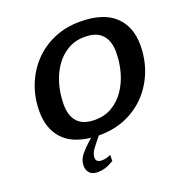

<svg xmlns="http://www.w3.org/2000/svg" viewBox="-163 -862 1179 1238"><g transform="rotate(-20 427.0 -243.0)"><path d="M308.5 137.5Q308.5 170 349 170Q363 170 376.5 167Q390 164 410 155V196.5Q375 217.5 349.5 225Q324 232.5 299 232.5Q260 232.5 242.5 212.2Q225 192 225 164Q225 144.5 231.5 125.5Q238 106.5 257.5 82.8Q277 59 316 23.5L332.5 9Q204.5 -4.5 140.8 -75.8Q77 -147 77 -262.5Q77 -356.5 108.5 -439Q140 -521.5 198.5 -584.5Q257 -647.5 338.5 -683.2Q420 -719 520 -719Q677.5 -719 756.5 -646Q835.5 -573 835.5 -444.5Q835.5 -350.5 804 -268Q772.5 -185.5 714 -122.5Q655.5 -59.5 574 -23.8Q492.5 12 392.5 12Q388.5 12 384.5 12L359 43.5Q326 83 317.2 102.2Q308.5 121.5 308.5 137.5ZM239.5 -252Q239.5 -174.5 278 -132.5Q316.5 -90.5 397 -90.5Q463.5 -90.5 514.8 -120.8Q566 -151 601.2 -202.5Q636.5 -254 654.8 -319.5Q673 -385 673 -455Q673 -532.5 634.2 -574.5Q595.5 -616.5 515 -616.5Q449 -616.5 397.8 -586.2Q346.5 -556 311.2 -504.5Q276 -453 257.8 -387.5Q239.5 -322 239.5 -252Z"/></g></svg>

Font: Newsreader 6pt SemiBold
Style: Italic
Weight: 600
Italic angle: -17°
Designer: Hugues Gentile
Foundry: Production Type
Version: Version 1.003; ttfautohint (v1.8.3)